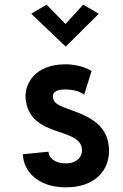

<svg xmlns="http://www.w3.org/2000/svg" viewBox="-20 -789 527 824"><path d="M78 -127C81 -52 144 15 263 15C393 15 448 -63 448 -141C448 -321 222 -305 209 -363C206 -375 199 -405 261 -405C318 -405 341 -382 341 -382L373 -484C373 -484 332 -513 261 -513C129 -513 84 -428 90 -365C107 -192 332 -248 332 -143C332 -117 311 -88 263 -88C206 -88 188 -120 188 -138ZM404 -730 337 -769 261 -686 180 -769 114 -730 262 -589Z"/></svg>

Font: Advent Pro
Style: Bold
Weight: 700
Designer: Andreas Kalpakidis
Foundry: Andreas Kalpakidis
Version: Version 2.002 2008